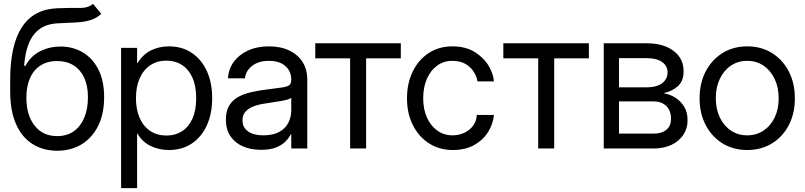

<svg xmlns="http://www.w3.org/2000/svg" viewBox="-20 -761 4125 984"><path d="M457 -741.2 499 -690.4Q474.6 -667 442.4 -657.5Q410.2 -647.9 369.6 -646Q329.1 -644 279.3 -641.6Q223.1 -639.6 186 -614.3Q148.9 -588.9 128.9 -541.3Q108.9 -493.7 103.5 -423.8H110.4Q137.7 -474.6 186 -498.5Q234.4 -522.5 290 -522.5Q353 -522.5 403.6 -492.9Q454.1 -463.4 483.9 -405.5Q513.7 -347.7 513.7 -262.7Q513.7 -178.2 483.4 -116.7Q453.1 -55.2 399.2 -22Q345.2 11.2 273.4 11.7Q201.2 11.2 146.7 -22.9Q92.3 -57.1 62.3 -124.8Q32.2 -192.4 32.2 -292V-349.6Q31.7 -529.8 92.8 -622.6Q153.8 -715.3 277.3 -718.8Q342.8 -721.2 386.7 -720.2Q430.7 -719.2 457 -741.2ZM273.4 -63.5Q322.3 -63.5 357.4 -87.9Q392.6 -112.3 411.6 -157.2Q430.7 -202.1 430.7 -262.7Q430.7 -321.8 411.4 -363Q392.1 -404.3 356.7 -426.3Q321.3 -448.2 272.5 -448.2Q235.8 -448.2 207 -435.8Q178.2 -423.3 157.7 -399.4Q137.2 -375.5 126.5 -341.1Q115.7 -306.6 115.2 -262.7Q114.7 -171.9 157.2 -117.4Q199.7 -63 273.4 -63.5Z M600.6 203.1V-515.6H682.6V-437.5H684.6Q712.4 -482.4 753.9 -502.9Q795.4 -523.4 845.7 -523.4Q913.1 -523.4 962.9 -490Q1012.7 -456.5 1040 -397Q1067.4 -337.4 1067.4 -257.8Q1067.4 -178.2 1040 -118.4Q1012.7 -58.6 962.9 -25.4Q913.1 7.8 845.7 7.8Q795.4 7.8 752.4 -12.7Q709.5 -33.2 684.6 -76.2H682.6V203.1ZM676.8 -257.8Q676.8 -199.7 695.8 -156.5Q714.8 -113.3 750 -89.8Q785.2 -66.4 833 -66.4Q877.9 -66.4 912.1 -87.9Q946.3 -109.4 965.8 -152.1Q985.4 -194.8 985.4 -257.8Q985.4 -321.3 965.8 -364Q946.3 -406.7 912.1 -428.5Q877.9 -450.2 833 -450.2Q785.2 -450.2 750 -426.5Q714.8 -402.8 695.8 -359.6Q676.8 -316.4 676.8 -257.8Z M1317.4 6.8Q1266.1 6.8 1225.6 -10.5Q1185.1 -27.8 1161.4 -62.5Q1137.7 -97.2 1137.7 -148.4Q1137.7 -192.9 1155 -220.7Q1172.4 -248.5 1201.4 -264.4Q1230.5 -280.3 1267.3 -288.6Q1304.2 -296.9 1342.8 -301.8Q1392.1 -308.6 1420.4 -312Q1448.7 -315.4 1460.7 -323.2Q1472.7 -331.1 1472.7 -350.6V-353.5Q1472.7 -395.5 1442.6 -422.4Q1412.6 -449.2 1358.4 -449.2Q1304.7 -449.2 1271.7 -423.1Q1238.8 -397 1235.4 -359.4H1148.4Q1150.9 -406.7 1177.7 -443.6Q1204.6 -480.5 1251 -502Q1297.4 -523.4 1358.4 -523.4Q1418.5 -523.4 1462.6 -502.2Q1506.8 -481 1530.8 -442.9Q1554.7 -404.8 1554.7 -353.5V0H1472.7V-73.2H1470.7Q1461.4 -54.7 1443.4 -36.1Q1425.3 -17.6 1394.8 -5.4Q1364.3 6.8 1317.4 6.8ZM1329.1 -67.4Q1379.9 -67.4 1411.6 -85.2Q1443.4 -103 1458 -132.3Q1472.7 -161.6 1472.7 -195.3V-259.8Q1463.4 -251 1423.3 -243.9Q1383.3 -236.8 1338.9 -230.5Q1309.1 -226.6 1282.5 -217Q1255.9 -207.5 1239.3 -190.2Q1222.7 -172.9 1222.7 -143.6Q1223.1 -107.4 1251.5 -87.4Q1279.8 -67.4 1329.1 -67.4Z M1595.7 -461.9V-539.1H2034.2V-461.9H1856.4V0H1774.4V-461.9Z M2300.3 7.8Q2231.9 7.8 2179 -26.1Q2126 -60.1 2095.9 -119.9Q2065.9 -179.7 2065.9 -256.8Q2065.9 -335 2095.5 -395Q2125 -455.1 2177.5 -489.3Q2230 -523.4 2298.3 -523.4Q2366.2 -523.4 2412.6 -494.6Q2459 -465.8 2483.9 -424.3Q2508.8 -382.8 2511.2 -343.8H2427.2Q2422.9 -369.6 2407.5 -393.8Q2392.1 -418 2365 -433.6Q2337.9 -449.2 2298.3 -449.2Q2253.9 -449.2 2220.2 -424.6Q2186.5 -399.9 2167.7 -356.7Q2148.9 -313.5 2148.9 -256.8Q2148.9 -201.2 2168.2 -158.4Q2187.5 -115.7 2221.4 -91.6Q2255.4 -67.4 2299.3 -67.4Q2333.5 -67.4 2361.6 -81.3Q2389.6 -95.2 2406.2 -119.1Q2422.9 -143.1 2423.3 -171.9H2511.2Q2507.8 -127.9 2482.9 -86.7Q2458 -45.4 2412.1 -18.8Q2366.2 7.8 2300.3 7.8Z M2559.6 -461.9V-539.1H2998V-461.9H2820.3V0H2738.3V-461.9Z M3074.2 0V-539.1H3293.9Q3381.3 -539.1 3432.6 -499.8Q3483.9 -460.4 3483.4 -395.5Q3483.9 -346.7 3454.6 -319.8Q3425.3 -293 3379.9 -283.2Q3409.7 -279.3 3438 -262.5Q3466.3 -245.6 3485.1 -216.3Q3503.9 -187 3503.9 -144.5Q3503.9 -103.5 3482.7 -70.8Q3461.4 -38.1 3422.1 -19Q3382.8 0 3328.1 0ZM3152.3 -76.2H3328.1Q3370.6 -75.7 3395 -95.9Q3419.4 -116.2 3418.9 -151.4Q3419.4 -193.4 3395 -217.5Q3370.6 -241.7 3328.1 -241.2H3152.3ZM3152.3 -313.5H3293.9Q3327.1 -313.5 3351.1 -322.5Q3375 -331.5 3388.2 -349.1Q3401.4 -366.7 3401.4 -390.6Q3400.9 -424.3 3372.3 -443.8Q3343.8 -463.4 3293.9 -462.9H3152.3Z M3809.6 7.8Q3738.3 7.8 3683.1 -26.1Q3627.9 -60.1 3596.7 -119.9Q3565.4 -179.7 3565.4 -256.8Q3565.4 -335 3596.7 -395Q3627.9 -455.1 3683.1 -489.3Q3738.3 -523.4 3809.6 -523.4Q3881.3 -523.4 3936.3 -489.3Q3991.2 -455.1 4022.5 -395Q4053.7 -335 4053.7 -256.8Q4053.7 -179.7 4022.7 -119.9Q3991.7 -60.1 3936.5 -26.1Q3881.3 7.8 3809.6 7.8ZM3809.6 -67.4Q3856.4 -67.4 3892.8 -91.6Q3929.2 -115.7 3950 -158.4Q3970.7 -201.2 3970.7 -256.8Q3970.7 -313.5 3950 -356.7Q3929.2 -399.9 3893.1 -424.6Q3856.9 -449.2 3809.6 -449.2Q3762.2 -449.2 3725.8 -424.6Q3689.5 -399.9 3668.9 -356.7Q3648.4 -313.5 3648.4 -256.8Q3648.9 -201.2 3669.4 -158.4Q3689.9 -115.7 3726.3 -91.6Q3762.7 -67.4 3809.6 -67.4Z"/></svg>

Font: Inter Display V
Style: Regular
Weight: 400
Designer: Rasmus Andersson
Foundry: rsms
Version: Version 3.015;git-src